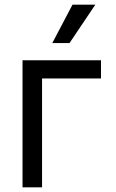

<svg xmlns="http://www.w3.org/2000/svg" viewBox="-20 -804 499 824"><path d="M160.5 0H76.7V-545.5H413.4V-467.3H160.5ZM278.4 -619.3H204.5L291.2 -784.1H389.2Z"/></svg>

Font: Linik Sans
Style: Regular
Weight: 400
Designer: Rasmus Andersson (font), Marc Monis (original base), Kil Hyung-jin (Pretendard portions), Cristiano Sobral (main changes
Foundry: rsms
Version: Version 3.018;May 31, 2022;FontCreator 14.0.0.2814 64-bit; t